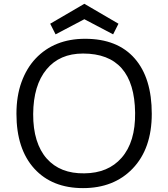

<svg xmlns="http://www.w3.org/2000/svg" viewBox="-20 -967 874 997"><path d="M65.4 -376Q65.4 -468.3 91.6 -540.5Q117.7 -612.8 165 -663.1Q262.2 -765.6 421.9 -765.6Q590.3 -765.6 679.7 -663.1Q768.1 -562 768.1 -376Q768.1 -194.8 668.5 -91.3Q571.3 9.8 411.1 9.8Q250.5 9.8 158.2 -91.3Q65.4 -193.4 65.4 -376ZM152.3 -375Q151.9 -299.3 169.9 -241Q188 -182.6 222.7 -143.6Q292.5 -64.9 418 -66.9Q541.5 -67.9 611.3 -147.5Q683.6 -230 681.6 -381.3Q677.7 -689 411.1 -689Q289.6 -689 221.7 -606.9Q153.3 -524.4 152.3 -375ZM268.6 -788.6 240.7 -843.8 418 -947.3 595.2 -843.8 567.4 -788.6 418 -867.2Z"/></svg>

Font: Duru Sans
Style: Regular
Weight: 400
Designer: Onur Yazõcõgil
Foundry: Onur Yazõcõgil
Version: Version 1.002